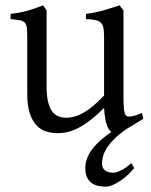

<svg xmlns="http://www.w3.org/2000/svg" viewBox="-20 -489 570 726"><path d="M522 -40Q503.9 -28.3 487.3 -18.3Q470.7 -8.3 456.5 -1Q442.4 6.3 431.6 10.5Q420.9 14.6 415 14.6Q397.9 14.6 387.2 -8.1Q376.5 -30.8 373.5 -81.1Q343.3 -50.8 318.1 -32Q293 -13.2 271.7 -2.9Q250.5 7.3 232.7 11Q214.8 14.6 199.2 14.6Q176.3 14.6 155.3 8.3Q134.3 2 118.2 -14.9Q102.1 -31.7 92.5 -61Q83 -90.3 83 -136.2V-347.2Q83 -370.6 81.5 -383.5Q80.1 -396.5 74 -403.1Q67.9 -409.7 55.2 -412.1Q42.5 -414.6 20 -417V-436.5Q37.6 -438.5 53 -441.4Q68.4 -444.3 82.8 -448.2Q97.2 -452.1 111.8 -457.3Q126.5 -462.4 142.6 -468.8L156.2 -449.7V-163.1Q156.2 -128.9 161.4 -106Q166.5 -83 176 -69.3Q185.5 -55.7 199.5 -49.8Q213.4 -43.9 231 -43.9Q246.6 -43.9 262.9 -48.6Q279.3 -53.2 296.6 -63.2Q314 -73.2 333 -89.1Q352.1 -105 373.5 -127.9V-347.2Q373.5 -369.1 371.3 -382.3Q369.1 -395.5 361.8 -402.8Q354.5 -410.2 341.1 -413.1Q327.6 -416 305.2 -417V-436.5Q340.3 -440.9 372.6 -450.2Q404.8 -459.5 432.1 -468.8L446.8 -449.7V-124Q446.8 -93.8 449 -74.7Q451.2 -55.7 458 -50.8Q463.9 -46.9 478 -49.1Q492.2 -51.3 517.1 -62L522 -40ZM487.8 146Q477.5 159.2 463.6 171.9Q449.7 184.6 435.1 194.6Q420.4 204.6 405.8 210.7Q391.1 216.8 378.9 216.8Q364.7 216.8 351.1 213.9Q337.4 210.9 326.7 203.1Q315.9 195.3 309.3 181.6Q302.7 168 302.7 146Q302.7 102.1 341.1 60.3Q379.4 18.6 453.1 -21L475.1 -11.7Q439.9 9.8 418.5 30.3Q397 50.8 385.3 68.8Q373.5 86.9 369.6 102.1Q365.7 117.2 365.7 128.9Q365.7 147 377.4 155.5Q389.2 164.1 407.7 164.1Q419.9 164.1 437.7 155.3Q455.6 146.5 476.1 127.9L487.8 146Z"/></svg>

Font: Gentium
Style: Regular
Weight: 400
Designer: J. Victor Gaultney
Version: Version 1.03; 2011; OFL 1.1 release